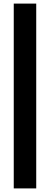

<svg xmlns="http://www.w3.org/2000/svg" viewBox="-20 -828 278 1068"><path d="M56.5 220V-808H181.5V220Z"/></svg>

Font: Encode Sans Condensed
Style: Bold
Weight: 700
Width: 3
Designer: Multiple Designers
Foundry: Impallari Type
Version: Version 3.000; ttfautohint (v1.8.3) -l 8 -r 50 -G 200 -x 14 